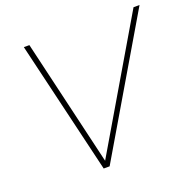

<svg xmlns="http://www.w3.org/2000/svg" viewBox="-126 -839 971 967"><g transform="rotate(-20 360.0 -356.0)"><path d="M300.8 0H269L100.1 -711.9H129.9L289.1 -34.2L688 -711.9H720.2Z"/></g></svg>

Font: Creato Display Thin
Style: Italic
Weight: 265
Italic angle: -10°
Version: Version 1.000